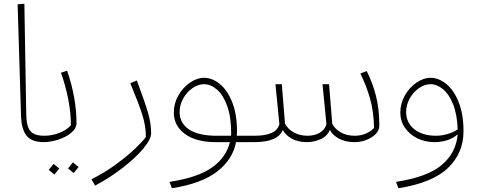

<svg xmlns="http://www.w3.org/2000/svg" viewBox="-20 -758 2561 1024"><path d="M74 -735 110 -738 120 -147Q121 -84 142 -59Q163 -34 216 -34L233 -17L213 0Q149 0 121.5 -34.5Q94 -69 92 -144Z M193 -18 216 -34Q257 -34 296 -49Q335 -64 358 -90Q358 -160 343 -233.5Q328 -307 305 -370L338 -381Q388 -235 388 -102Q388 -73 359.5 -49.5Q331 -26 289.5 -13Q248 0 213 0ZM343 140 369 108 399 133 373 165ZM240 148 266 116 296 141 270 173Z M468 198Q540 162 601.5 116.5Q663 71 704 31.5Q745 -8 758 -28Q758 -86 739 -146Q720 -206 675 -314L710 -329L717 -309Q753 -213 769.5 -156.5Q786 -100 786 -47Q786 -16 745 33.5Q704 83 635 136.5Q566 190 487 232Z M1337 0H1239Q1221 93 1138 157Q1055 221 897 246L884 212Q1035 189 1111 135Q1187 81 1206 0H1130Q1026 0 966.5 -43.5Q907 -87 907 -158Q907 -205 930.5 -247.5Q954 -290 992 -316.5Q1030 -343 1069 -343Q1112 -343 1152.5 -310Q1193 -277 1218.5 -212.5Q1244 -148 1244 -58Q1244 -42 1243 -34H1340L1357 -17ZM1213 -46Q1213 -133 1192 -192Q1171 -251 1137.5 -280Q1104 -309 1068 -309Q1037 -309 1006.5 -288Q976 -267 957 -232.5Q938 -198 938 -161Q938 -101 988.5 -67.5Q1039 -34 1135 -34H1212Z M2003 -88Q2003 -52 1962 -26Q1921 0 1870 0Q1823 0 1789 -18Q1755 -36 1739 -65Q1725 -31 1689.5 -15.5Q1654 0 1617 0Q1570 0 1537 -18Q1504 -36 1488 -65Q1463 0 1335 0L1317 -16L1338 -34Q1454 -34 1470 -96L1449 -309H1483L1500 -98Q1515 -70 1546.5 -52Q1578 -34 1621 -34Q1657 -34 1685 -50Q1713 -66 1721 -96L1700 -309H1735L1752 -98Q1766 -70 1797.5 -52Q1829 -34 1872 -34Q1905 -34 1933 -46.5Q1961 -59 1975 -76Q1973 -164 1954 -231Q1935 -298 1902 -366L1936 -379Q1968 -314 1985.5 -245Q2003 -176 2003 -88Z M2452 -58Q2452 58 2369.5 137.5Q2287 217 2105 246L2092 212Q2261 186 2337 121Q2413 56 2421 -42Q2398 -21 2366 -10.5Q2334 0 2297 0Q2247 0 2205.5 -20.5Q2164 -41 2139.5 -77Q2115 -113 2115 -158Q2115 -205 2138.5 -247.5Q2162 -290 2200 -316.5Q2238 -343 2277 -343Q2320 -343 2360.5 -310Q2401 -277 2426.5 -212.5Q2452 -148 2452 -58ZM2305 -34Q2335 -34 2366.5 -43Q2398 -52 2421 -68Q2418 -148 2396.5 -202Q2375 -256 2342.5 -282.5Q2310 -309 2276 -309Q2245 -309 2214.5 -288Q2184 -267 2165 -232.5Q2146 -198 2146 -161Q2146 -103 2190 -68.5Q2234 -34 2305 -34Z"/></svg>

Font: FiraGO UltraLight
Style: Italic
Weight: 200
Italic angle: -8°
Designer: bBox Type GmbH
Foundry: bBox Type GmbH
Version: Version 1.001